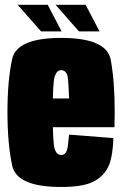

<svg xmlns="http://www.w3.org/2000/svg" viewBox="-20 -760 502 785"><path d="M230 4.5V-126.5Q212 -126.5 204 -149.5Q195.5 -171.5 195.5 -301Q195.5 -424.5 204 -448.5Q212.5 -473 230 -473Q249 -473 256 -450Q260 -430.5 262.5 -357.5H180V-240H448Q449 -269 449 -301Q449 -428.5 432.5 -517Q414.5 -605 230 -605Q47.5 -605 29.5 -517.5Q10.5 -430 10.5 -302Q10.5 -174 29.5 -84.5Q47 4.5 230 4.5ZM230 -126.5V4.5Q317 4.5 359 -16Q400.5 -36 420.5 -74Q440.5 -110.5 443.5 -195.5L262.5 -209.5Q259.5 -180.5 257 -160Q253.5 -140.5 247 -133.5Q241.5 -126.5 230 -126.5ZM303 -631.5H387L330 -740.5H207ZM148 -631.5H232L175 -740.5H52Z"/></svg>

Font: Anybody ExtraCondensed Black
Style: Regular
Weight: 900
Width: 2
Version: Version 1.113;gftools[0.9.25]